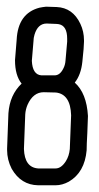

<svg xmlns="http://www.w3.org/2000/svg" viewBox="-20 -554 294 568"><path d="M29.3 -436.5Q33.2 -514.6 96.7 -531.2Q106.4 -533.2 116.2 -534.2L147.5 -533.2Q195.3 -531.2 217.8 -483.4Q228.5 -460.9 228.5 -434.6Q228.5 -432.6 228.5 -430.7Q228.5 -416 223.6 -371.1Q219.7 -333 201.2 -309.6Q236.3 -278.3 240.2 -210.9Q239.3 -193.4 238.3 -160.2Q236.3 -126 236.3 -109.4Q230.5 -43.9 183.6 -16.6Q164.1 -5.9 144.5 -5.9H92.8Q42 -6.8 14.6 -54.7Q1 -81.1 1 -110.4Q1 -112.3 1 -114.3L4.9 -218.8Q8.8 -273.4 43.9 -306.6Q24.4 -331.1 24.4 -376ZM142.6 -483.4 118.2 -484.4Q91.8 -484.4 82 -451.2Q79.1 -441.4 79.1 -432.6L74.2 -374Q76.2 -333 102.5 -331.1H141.6Q157.2 -331.1 167 -350.6Q172.9 -361.3 173.8 -375L178.7 -430.7Q178.7 -436.5 178.7 -439.5Q178.7 -477.5 154.3 -482.4Q148.4 -483.4 142.6 -483.4ZM145.5 -280.3 109.4 -281.2Q78.1 -281.2 61.5 -244.1Q55.7 -230.5 54.7 -215.8L50.8 -113.3Q52.7 -58.6 92.8 -55.7H144.5Q161.1 -55.7 174.8 -77.1Q184.6 -92.8 186.5 -113.3L190.4 -212.9Q188.5 -275.4 145.5 -280.3Z"/></svg>

Font: Bratas-flat
Style: flat
Weight: 400
Designer: MUHAMMAD YONI
Version: Version 001.000